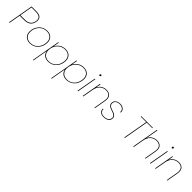

<svg xmlns="http://www.w3.org/2000/svg" viewBox="496 -2738 4989 4989"><g transform="rotate(45 2991.0 -243.0)"><path d="M117 -338H275Q480 -338 510 -510Q526 -595 485.5 -639.5Q445 -684 336 -684H178ZM530 -510Q496 -317 271 -317H113L57 0H37L162 -704H340Q456 -704 501 -653Q546 -602 530 -510Z M1120 -333Q1120 -192 1030.5 -92.5Q941 7 804 7Q704 7 643.5 -50Q583 -107 583 -207Q583 -348 673 -447.5Q763 -547 900 -547Q1000 -547 1060 -490Q1120 -433 1120 -333ZM603 -209Q603 -112 661 -61.5Q719 -11 807 -11Q936 -11 1018 -105Q1100 -199 1100 -332Q1100 -429 1042.5 -479Q985 -529 897 -529Q768 -529 685.5 -435Q603 -341 603 -209Z M1298 -375Q1333 -450 1406 -498.5Q1479 -547 1572 -547Q1690 -547 1749 -472.5Q1808 -398 1786 -270Q1764 -143 1678 -68Q1592 7 1474 7Q1381 7 1325 -41Q1269 -89 1260 -165L1187 254H1168L1308 -540H1327ZM1569 -529Q1462 -529 1381 -457.5Q1300 -386 1279 -270Q1258 -154 1314 -82.5Q1370 -11 1477 -11Q1589 -11 1667 -80.5Q1745 -150 1766 -270Q1787 -390 1733.5 -459.5Q1680 -529 1569 -529Z M1969 -375Q2004 -450 2077 -498.5Q2150 -547 2243 -547Q2361 -547 2420 -472.5Q2479 -398 2457 -270Q2435 -143 2349 -68Q2263 7 2145 7Q2052 7 1996 -41Q1940 -89 1931 -165L1858 254H1839L1979 -540H1998ZM2240 -529Q2133 -529 2052 -457.5Q1971 -386 1950 -270Q1929 -154 1985 -82.5Q2041 -11 2148 -11Q2260 -11 2338 -80.5Q2416 -150 2437 -270Q2458 -390 2404.5 -459.5Q2351 -529 2240 -529Z M2554 0 2650 -540H2670L2574 0ZM2684 -678Q2673 -678 2667 -685.5Q2661 -693 2663 -705Q2668 -732 2693 -732Q2704 -732 2710.5 -724.5Q2717 -717 2715 -705Q2710 -678 2684 -678Z M3174 0 3230 -317Q3249 -423 3206 -478.5Q3163 -534 3071 -534Q2975 -534 2906 -472Q2837 -410 2816 -290L2764 0H2744L2840 -540H2860L2835 -399Q2868 -474 2931.5 -513Q2995 -552 3074 -552Q3169 -552 3219.5 -493Q3270 -434 3249 -315L3193 0Z M3710 -141Q3710 -73 3656.5 -33Q3603 7 3517 7Q3437 7 3391.5 -29Q3346 -65 3350 -138H3370Q3365 -79 3403.5 -45Q3442 -11 3518 -11Q3598 -11 3644 -48Q3690 -85 3690 -141Q3690 -183 3660 -209Q3630 -235 3587.5 -249Q3545 -263 3503 -278Q3461 -293 3431 -324.5Q3401 -356 3401 -405Q3401 -468 3453.5 -507.5Q3506 -547 3583 -547Q3660 -547 3708.5 -504Q3757 -461 3748 -392H3728Q3737 -453 3692.5 -491Q3648 -529 3580 -529Q3512 -529 3466.5 -495Q3421 -461 3421 -405Q3421 -361 3451 -333Q3481 -305 3523 -291Q3565 -277 3607.5 -262.5Q3650 -248 3680 -218Q3710 -188 3710 -141Z M4187 -686 4191 -704H4621L4617 -686H4412L4291 0H4271L4392 -686Z M4601 0 4732 -740H4752L4691 -398Q4724 -473 4788 -512.5Q4852 -552 4931 -552Q5026 -552 5076.5 -493Q5127 -434 5106 -315L5050 0H5031L5087 -317Q5106 -423 5063 -478.5Q5020 -534 4928 -534Q4832 -534 4763 -471.5Q4694 -409 4672 -287V-288L4621 0Z M5215 0 5311 -540H5331L5235 0ZM5345 -678Q5334 -678 5328 -685.5Q5322 -693 5324 -705Q5329 -732 5354 -732Q5365 -732 5371.5 -724.5Q5378 -717 5376 -705Q5371 -678 5345 -678Z M5835 0 5891 -317Q5910 -423 5867 -478.5Q5824 -534 5732 -534Q5636 -534 5567 -472Q5498 -410 5477 -290L5425 0H5405L5501 -540H5521L5496 -399Q5529 -474 5592.5 -513Q5656 -552 5735 -552Q5830 -552 5880.5 -493Q5931 -434 5910 -315L5854 0Z"/></g></svg>

Font: Poppins Thin
Style: Italic
Weight: 250
Italic angle: -10°
Designer: Ninad Kale (Devanagari), Jonny Pinhorn (Latin)
Foundry: Indian Type Foundry
Version: Version 3.200;PS 1.000;hotconv 16.6.54;makeotf.lib2.5.65590